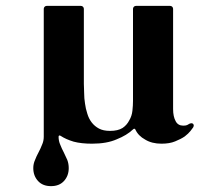

<svg xmlns="http://www.w3.org/2000/svg" viewBox="-20 -470 715 645"><path d="M617.2 -54.7Q625 -57.6 628.9 -53.7Q630.9 -50.8 630.9 -48.8Q630.9 -45.9 628.9 -42Q627 -39.1 620.1 -30.3Q613.3 -21.5 600.6 -11.7Q587.9 -2.9 568.4 4.9Q549.8 12.7 522.5 12.7Q490.2 12.7 467.8 -1Q444.3 -13.7 434.6 -35.2Q431.6 -40 426.8 -35.2Q406.2 -15.6 372.1 -2Q338.9 12.7 289.1 12.7Q252.9 12.7 227.5 5.9Q201.2 -2 183.6 -13.7Q180.7 -15.6 178.7 -14.6Q176.8 -13.7 176.8 -10.7Q176.8 3.9 182.6 16.6Q187.5 29.3 194.3 42Q200.2 54.7 206.1 67.4Q210.9 80.1 210.9 94.7Q210.9 121.1 194.3 138.7Q178.7 155.3 151.4 155.3Q124 155.3 108.4 138.7Q91.8 121.1 91.8 94.7Q91.8 80.1 97.7 67.4Q102.5 54.7 109.4 42Q116.2 29.3 121.1 16.6Q127 3.9 127 -10.7Q127 -154.3 127 -440.4Q127 -444.3 129.9 -447.3Q132.8 -450.2 136.7 -450.2Q175.8 -450.2 252 -450.2Q255.9 -450.2 258.8 -447.3Q261.7 -444.3 261.7 -440.4Q261.7 -356.4 261.7 -188.5Q261.7 -173.8 262.7 -157.2Q262.7 -139.6 265.6 -122.1Q267.6 -105.5 273.4 -87.9Q278.3 -71.3 288.1 -58.6Q297.9 -45.9 312.5 -38.1Q327.1 -30.3 349.6 -30.3Q376 -30.3 391.6 -40Q406.2 -49.8 414.1 -65.4Q422.9 -80.1 424.8 -97.7Q426.8 -115.2 426.8 -130.9Q426.8 -233.4 426.8 -440.4Q426.8 -444.3 429.7 -447.3Q432.6 -450.2 436.5 -450.2Q475.6 -450.2 551.8 -450.2Q555.7 -450.2 558.6 -447.3Q561.5 -444.3 561.5 -440.4Q561.5 -328.1 561.5 -103.5Q561.5 -78.1 570.3 -62.5Q578.1 -47.9 595.7 -47.9Q603.5 -47.9 608.4 -49.8Q612.3 -51.8 617.2 -54.7Z"/></svg>

Font: Mermaid
Style: Bold
Weight: 400
Designer: Scott Simpson
Version: Version 1.001